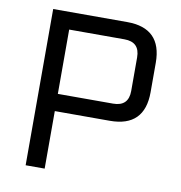

<svg xmlns="http://www.w3.org/2000/svg" viewBox="-78 -763 787 835"><g transform="rotate(10 315.0 -345.0)"><path d="M90 0V-690H417Q570 -690 570 -537V-407Q570 -254 417 -254H174V0ZM174 -330H418Q486 -330 486 -398V-546Q486 -614 418 -614H174Z"/></g></svg>

Font: Oxanium ExtraLight
Style: Regular
Weight: 400
Version: Version 2.000